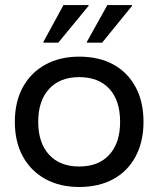

<svg xmlns="http://www.w3.org/2000/svg" viewBox="-20 -736 632 766"><path d="M295.8 10Q218.3 10 160.4 -22.1Q102.5 -54.2 70.8 -112.5Q39.2 -170.8 39.2 -250Q39.2 -329.2 70.8 -387.5Q102.5 -445.8 160.4 -477.9Q218.3 -510 295.8 -510Q375.8 -510 432.9 -478.3Q490 -446.7 521.2 -388.3Q552.5 -330 552.5 -250Q552.5 -170.8 521.2 -112.1Q490 -53.3 432.5 -21.7Q375 10 295.8 10ZM295.8 -71.7Q373.3 -71.7 416.2 -118.8Q459.2 -165.8 459.2 -250Q459.2 -335 416.2 -381.7Q373.3 -428.3 295.8 -428.3Q219.2 -428.3 175.8 -381.2Q132.5 -334.2 132.5 -250Q132.5 -165.8 175.8 -118.8Q219.2 -71.7 295.8 -71.7ZM326.7 -565.8V-569.2L408.3 -715.8H506.7V-712.5L387.5 -565.8ZM153.3 -565.8V-569.2L233.3 -715.8H333.3V-712.5L212.5 -565.8Z"/></svg>

Font: Funnel Display
Style: Regular
Weight: 400
Designer: NORD ID, Kristian Moeller
Foundry: Dicotype
Version: Version 1.000